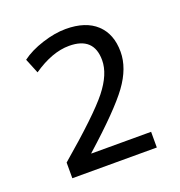

<svg xmlns="http://www.w3.org/2000/svg" viewBox="-90 -813 560 598"><g transform="rotate(-20 190.0 -514.0)"><path d="M264 -606Q264 -683 182 -683Q126 -683 62 -639L42 -688Q70 -709 112 -722.5Q154 -736 190 -736Q256 -736 291.5 -703Q327 -670 327 -611Q327 -557 286.5 -501.5Q246 -446 133 -345V-344H331V-292H51V-344Q181 -455 222.5 -507.5Q264 -560 264 -606Z"/></g></svg>

Font: Mplus 1p
Style: Regular
Weight: 400
Version: Version 1.061